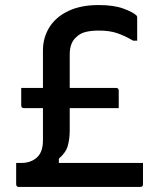

<svg xmlns="http://www.w3.org/2000/svg" viewBox="-20 -740 640 760"><path d="M64 -392H150V-540Q150 -591 175.5 -632Q201 -673 250.5 -696.5Q300 -720 371 -720Q430 -720 468.5 -706Q507 -692 521 -678Q523 -676 523 -670V-579H507Q473 -599 443 -609Q413 -619 372 -619Q341 -619 319 -613.5Q297 -608 283 -594Q256 -572 256 -524V-392H439Q450 -392 450 -381V-312H256V-223Q256 -191 248.5 -163.5Q241 -136 213 -112V-95H546V-11Q546 0 535 0H55Q44 0 44 -11V-95H64Q102 -95 126 -116.5Q150 -138 150 -184V-312H75Q64 -312 64 -323Z"/></svg>

Font: Recursive Mn Lnr St Med
Style: Regular
Weight: 500
Monospace: yes
Version: Version 1.079;hotconv 1.0.112;makeotfexe 2.5.65598; ttfautoh